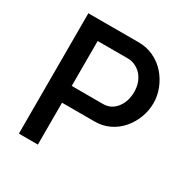

<svg xmlns="http://www.w3.org/2000/svg" viewBox="-163 -846 949 981"><g transform="rotate(30 311.5 -355.0)"><path d="M192 -247H384Q431 -247 470.5 -266Q510 -285 539 -319Q567 -352 582.5 -393Q598 -434 598 -479Q598 -522 581.5 -563.5Q565 -605 536 -638Q506 -672 465 -691Q424 -710 378 -710H80V0H192ZM371 -611Q393 -611 413.5 -601.5Q434 -592 450 -575Q484 -536 484 -479Q484 -422 454 -384Q424 -346 377 -346H192V-611Z"/></g></svg>

Font: RT Raleway SemiBold
Style: Regular
Weight: 400
Designer: Matt McInerney, Pablo Impallari, Rodrigo Fuenzalida — Edited by Milan Moffatt in April 2016
Foundry: Matt McInerney, Pablo Impallari, Rodrigo Fuenzalida — Edited by Milan Moffatt in April 2016
Version: Version 3.001